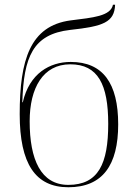

<svg xmlns="http://www.w3.org/2000/svg" viewBox="-20 -779 581 809"><path d="M268 10C413 10 478 -84 478 -255C478 -428 414 -518 278 -518C190 -518 104 -470 76 -348H74C80 -539 118 -635 276 -653C415 -668 462 -685 465 -759H456C446 -711 373 -705 277 -693C107 -670 63 -527 63 -298C63 -89 129 10 268 10ZM268 0C152 0 105 -107 105 -268C105 -408 161 -508 276 -508C393 -508 436 -423 436 -257C436 -90 395 0 268 0Z"/></svg>

Font: Noto Serif Display ExtraLight
Style: Regular
Weight: 200
Designer: Monotype Design Team
Foundry: Monotype Imaging Inc.
Version: Version 2.009